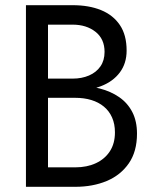

<svg xmlns="http://www.w3.org/2000/svg" viewBox="-20 -720 598 740"><path d="M147 -370H260Q323 -370 369.5 -388Q416 -406 442 -441Q468 -476 468 -525Q468 -585 442 -623.5Q416 -662 369.5 -681Q323 -700 260 -700H80V0H270Q338 0 391.5 -22.5Q445 -45 476.5 -90.5Q508 -136 508 -205Q508 -253 490 -288Q472 -323 439.5 -345.5Q407 -368 364 -379Q321 -390 270 -390H147V-343H270Q304 -343 332 -334.5Q360 -326 380.5 -309Q401 -292 412 -267Q423 -242 423 -210Q423 -167 403.5 -137Q384 -107 349.5 -91Q315 -75 270 -75H165V-625H260Q313 -625 348 -597.5Q383 -570 383 -520Q383 -487 367 -464Q351 -441 323 -429Q295 -417 260 -417H147Z"/></svg>

Font: Glinicke Jost Regular
Style: Regular
Weight: 400
Version: Version 3.710